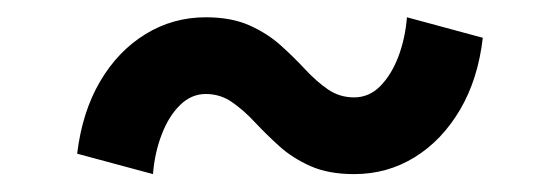

<svg xmlns="http://www.w3.org/2000/svg" viewBox="-20 -430 642 220"><path d="M155.3 -230.5Q157.2 -254.9 165.3 -275.9Q173.3 -296.9 186.3 -309.6Q199.2 -322.3 215.8 -322.3Q232.4 -322.3 245.8 -313Q259.3 -303.7 272 -290Q284.7 -276.4 299.8 -262.7Q314.9 -249 335.7 -239.7Q356.4 -230.5 385.7 -230.5Q423.8 -230.5 455.1 -249.8Q486.3 -269 507.1 -304.2Q527.8 -339.4 533.2 -386.7L446.3 -410.2Q444.3 -385.7 436.3 -364.7Q428.2 -343.8 415.5 -331.1Q402.8 -318.4 385.7 -318.4Q369.1 -318.4 355.7 -327.6Q342.3 -336.9 329.6 -350.6Q316.9 -364.3 301.8 -377.9Q286.6 -391.6 265.9 -400.9Q245.1 -410.2 215.8 -410.2Q178.2 -410.2 146.7 -390.9Q115.2 -371.6 94.7 -336.7Q74.2 -301.8 68.4 -253.9Z"/></svg>

Font: Giphurs SC
Style: Regular
Weight: 400
Version: Version 0.920